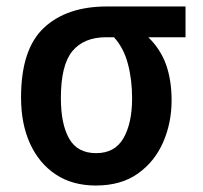

<svg xmlns="http://www.w3.org/2000/svg" viewBox="-20 -563 627 593"><path d="M276 10Q204 10 152.5 -24Q101 -58 73 -119Q45 -180 45 -262Q45 -411 115.5 -477Q186 -543 310 -543H553V-448H438Q476 -411 493 -363Q510 -315 510 -253Q510 -184 484 -124Q458 -64 406 -27Q354 10 276 10ZM277 -90Q335 -90 361.5 -136.5Q388 -183 388 -259Q388 -317 375 -366Q362 -415 332 -448H308Q239 -448 203.5 -405Q168 -362 168 -260Q168 -180 193.5 -135Q219 -90 277 -90Z"/></svg>

Font: Noto Sans SemiCondensed SemiBold
Style: Regular
Weight: 600
Width: 4
Designer: Monotype Design Team
Foundry: Monotype Imaging Inc.
Version: Version 2.013; ttfautohint (v1.8.4.7-5d5b)